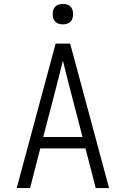

<svg xmlns="http://www.w3.org/2000/svg" viewBox="-20 -957 640 977"><path d="M65 0 263 -735H337L535 0H467L415 -202H185L133 0ZM200 -260H400L340 -490Q330 -529 320 -568.5Q310 -608 300 -648Q290 -608 280 -568.5Q270 -529 260 -490ZM300 -833Q289 -833 279 -836Q269 -839 261.5 -846.5Q254 -854 251 -864Q248 -874 248 -885Q248 -896 251 -906Q254 -916 261.5 -923.5Q269 -931 279 -934Q289 -937 300 -937Q311 -937 321 -934Q331 -931 338.5 -923.5Q346 -916 349 -906Q352 -896 352 -885Q352 -874 349 -864Q346 -854 338.5 -846.5Q331 -839 321 -836Q311 -833 300 -833Z"/></svg>

Font: Iosevka Aile Light
Style: Regular
Weight: 300
Designer: Belleve Invis
Foundry: Belleve Invis
Version: Version 27.3.5; ttfautohint (v1.8.4)